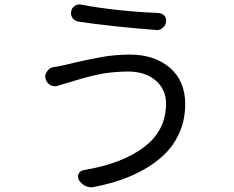

<svg xmlns="http://www.w3.org/2000/svg" viewBox="-20 -794 1040 852"><path d="M716.8 -335Q716.8 -397.5 670.4 -437Q624 -476.6 547.9 -476.6Q520.5 -476.6 491.7 -474.1Q462.9 -471.7 441.4 -468.3Q419.9 -464.8 391.6 -458Q363.3 -451.2 349.6 -447.3Q335.9 -443.4 309.6 -435.5Q283.2 -427.7 278.3 -425.8Q260.7 -421.9 239.3 -414.1Q231.4 -411.1 224.6 -411.1Q213.9 -411.1 204.1 -416Q187.5 -424.8 182.6 -443.4Q180.7 -449.2 180.7 -454.1Q180.7 -465.8 188.5 -476.6Q198.2 -492.2 216.8 -496.1Q238.3 -499 259.8 -503.9Q267.6 -505.9 305.2 -514.6Q342.8 -523.4 364.3 -527.8Q385.7 -532.2 421.4 -539.1Q457 -545.9 490.2 -548.8Q523.4 -551.8 555.7 -551.8Q665 -551.8 733.4 -493.7Q801.8 -435.5 801.8 -332Q801.8 -257.8 772 -195.8Q742.2 -133.8 687.5 -88.9Q632.8 -43.9 560.1 -12.7Q487.3 18.6 398.4 35.2Q391.6 37.1 385.7 37.1Q373 37.1 359.4 31.2Q340.8 22.5 330.1 4.9Q322.3 -8.8 329.1 -22.9Q335.9 -37.1 351.6 -39.1Q521.5 -67.4 619.1 -141.1Q716.8 -214.8 716.8 -335ZM327.1 -698.2Q311.5 -701.2 301.8 -713.9Q294.9 -724.6 294.9 -736.3Q294.9 -739.3 295.9 -743.2Q297.9 -758.8 311.5 -767.6Q321.3 -774.4 332 -774.4Q335.9 -774.4 339.8 -773.4Q497.1 -744.1 684.6 -736.3Q699.2 -735.4 710 -723.6Q717.8 -713.9 717.8 -702.1Q717.8 -699.2 716.8 -696.3Q714.8 -679.7 701.2 -669.9Q690.4 -660.2 675.8 -660.2Q673.8 -660.2 671.9 -661.1Q476.6 -675.8 327.1 -698.2Z"/></svg>

Font: Gen Jyuu GothicX Regular
Style: Regular
Weight: 400
Designer: [Source Han Sans]
Ryoko NISHIZUKA  (kana & ideographs); Paul D. Hunt (Latin, Greek & Cyrillic); Wenlong ZHANG  (bopomofo
Version: Version 1.002.20150607